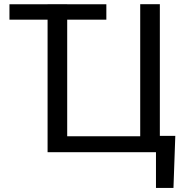

<svg xmlns="http://www.w3.org/2000/svg" viewBox="-20 -731 936 922"><path d="M208.5 0H729V171.4H813L821.8 -78.6H747.6V-710.9H653.3V-76.7H302.7V-636.7H490.7V-710.4H302.7V-710.9H208.5V-710.4H25.4V-636.7H208.5Z"/></svg>

Font: Roboto
Style: Regular
Weight: 400
Designer: Google
Version: Version 2.137; 2017